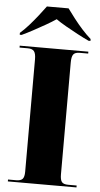

<svg xmlns="http://www.w3.org/2000/svg" viewBox="-61 -968 523 1006"><g transform="rotate(5 200.0 -465.5)"><path d="M20 0V-10H63Q87 -10 96.5 -20.5Q106 -31 106 -59V-650Q106 -680 96.5 -692Q87 -704 63 -704H20V-714H381V-704H336Q312 -704 303 -692Q294 -680 294 -649V-61Q294 -32 303 -21Q312 -10 336 -10H381V0ZM15 -781Q37 -800 60.5 -826.5Q84 -853 106 -881Q128 -909 144 -931H258Q274 -909 295.5 -881Q317 -853 341 -826.5Q365 -800 387 -781V-771H377Q351 -783 318 -800.5Q285 -818 253.5 -836Q222 -854 201 -869Q179 -854 147.5 -836Q116 -818 83.5 -800.5Q51 -783 25 -771H15Z"/></g></svg>

Font: Noto Serif Display SemiCondensed Black
Style: Regular
Weight: 900
Width: 4
Designer: Monotype Design Team
Foundry: Monotype Imaging Inc.
Version: Version 2.009